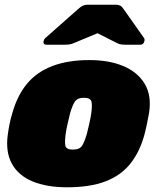

<svg xmlns="http://www.w3.org/2000/svg" viewBox="-20 -785 681 815"><path d="M265 10Q178 10 118 -15Q58 -40 30.5 -90Q3 -140 13 -213Q16 -236 21 -260.5Q26 -285 33 -307Q54 -381 95.5 -430.5Q137 -480 203 -505Q269 -530 360 -530Q442 -530 502.5 -505Q563 -480 593.5 -430.5Q624 -381 613 -307Q609 -285 604 -260.5Q599 -236 593 -213Q573 -140 533 -90Q493 -40 427.5 -15Q362 10 265 10ZM289 -150Q318 -150 328.5 -166.5Q339 -183 349 -218Q353 -233 359 -260Q365 -287 367 -302Q372 -335 368.5 -352.5Q365 -370 336 -370Q308 -370 297 -352.5Q286 -335 277 -302Q273 -287 267 -260Q261 -233 259 -218Q254 -183 257.5 -166.5Q261 -150 289 -150ZM178 -595Q162 -595 165 -611Q167 -619 173 -624L311 -746Q323 -757 332 -761Q341 -765 352 -765H472Q483 -765 490.5 -761Q498 -757 505 -746L591 -624Q595 -619 593 -611Q590 -595 574 -595H516Q506 -595 496.5 -596Q487 -597 477 -602L394 -644L293 -602Q282 -597 272 -596Q262 -595 252 -595Z"/></svg>

Font: Rubik Black
Style: Italic
Weight: 900
Italic angle: -12°
Designer: Hubert and Fischer
Foundry: Hubert and Fischer
Version: Version 2.300;gftools[0.9.30]